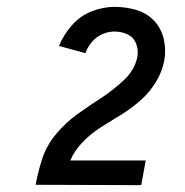

<svg xmlns="http://www.w3.org/2000/svg" viewBox="-20 -838 540 560"><path d="M392 -298 84 -299Q91 -338 103.5 -376Q116 -414 143.5 -447Q171 -480 205 -504.5Q239 -529 274 -551.5Q309 -574 341.5 -604.5Q374 -635 381 -674Q384 -694 376.5 -712Q369 -730 351.5 -738Q334 -746 314 -746Q296 -746 278.5 -738.5Q261 -731 248 -715.5Q235 -700 229 -683L152 -704Q165 -736 189.5 -764Q214 -792 247.5 -805Q281 -818 314 -818Q347 -818 377.5 -809Q408 -800 429 -778Q450 -756 457.5 -724.5Q465 -693 459 -661Q453 -629 434.5 -598.5Q416 -568 389.5 -545Q363 -522 333 -503L321 -496L313 -491Q293 -479 273 -466Q243 -447 219 -421Q197 -398 185 -370H405Z"/></svg>

Font: Iosevka SS08
Style: Italic
Weight: 400
Italic angle: -10°
Monospace: yes
Designer: Belleve Invis
Foundry: Belleve Invis
Version: 2.1.0; ttfautohint (v1.8.2)